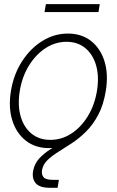

<svg xmlns="http://www.w3.org/2000/svg" viewBox="-20 -708 567 933"><path d="M217.8 11.7Q151.4 11.7 105.2 -24.7Q59.1 -61 39.6 -123.8Q20 -186.5 33.2 -266.6Q46.4 -346.7 86.7 -409.4Q127 -472.2 185.1 -508.5Q243.2 -544.9 310.1 -544.9Q377 -544.9 422.9 -508.5Q468.8 -472.2 488 -409.2Q507.3 -346.2 494.1 -266.6Q481 -186.5 440.7 -123.8Q400.4 -61 342.5 -24.7Q284.7 11.7 217.8 11.7ZM224.6 -28.3Q279.8 -28.3 326.9 -59.1Q374 -89.8 407 -143.8Q439.9 -197.8 451.2 -266.6Q462.4 -335.4 447.3 -389.2Q432.1 -442.9 395 -473.9Q357.9 -504.9 303.2 -504.9Q248.5 -504.9 201.2 -473.9Q153.8 -442.9 120.6 -389.2Q87.4 -335.4 76.2 -266.6Q64.9 -197.8 80.1 -143.8Q95.2 -89.8 132.6 -59.1Q169.9 -28.3 224.6 -28.3ZM222.7 204.6Q172.9 204.6 153.8 182.6Q134.8 160.6 140.6 124.5Q147 87.9 170.2 62.5Q193.4 37.1 227.1 15.9Q260.7 -5.4 298.3 -28.1Q335.9 -50.8 371.1 -81.5Q406.2 -112.3 432.6 -156.7Q459 -201.2 469.7 -266.6H494.1Q482.9 -197.3 457 -149.2Q431.2 -101.1 397.7 -68.1Q364.3 -35.2 328.9 -12Q293.5 11.2 262.5 30.5Q231.4 49.8 210.2 70.6Q189 91.3 184.1 119.1Q181.2 139.2 191.2 152.6Q201.2 166 238.3 166H266.1L259.8 204.6ZM464.8 -688 458.5 -649.4H196.3L203.1 -688Z"/></svg>

Font: Inter Display Extra Light
Style: Italic
Weight: 200
Italic angle: -9.39999°
Designer: Rasmus Andersson
Foundry: rsms
Version: Version 4.000;git-4fc901f